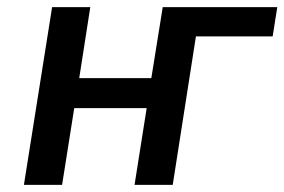

<svg xmlns="http://www.w3.org/2000/svg" viewBox="-20 -518 797 538"><path d="M47 0 126 -498H233L202 -299H404L436 -498H757L744 -416H529L464 0H357L391 -215H188L154 0Z"/></svg>

Font: Nunito Sans 7pt SemiCondensed SemiBold
Style: Italic
Weight: 600
Width: 4
Italic angle: -9°
Designer: Vernon Adams
Foundry: Vernon Adams
Version: Version 3.101;gftools[0.9.27]